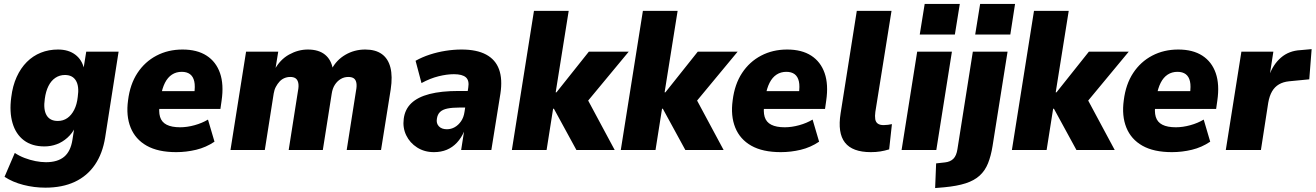

<svg xmlns="http://www.w3.org/2000/svg" viewBox="-20 -760 6667 973"><path d="M210 191Q153 191 98.5 177Q44 163 3 136L55 15Q77 30 104.5 40.5Q132 51 160 56.5Q188 62 213 62Q272 62 305 34.5Q338 7 347 -51L357 -115L361 -114Q346 -84 321.5 -62Q297 -40 267.5 -29Q238 -18 205 -18Q142 -18 101 -49Q60 -80 43.5 -136.5Q27 -193 37 -267Q44 -325 64.5 -370Q85 -415 116 -446Q147 -477 187 -493Q227 -509 274 -509Q327 -509 361.5 -483Q396 -457 406 -411H403L417 -498H581L513 -64Q500 18 461 75Q422 132 359 161.5Q296 191 210 191ZM273 -147Q300 -147 321 -161.5Q342 -176 356 -203.5Q370 -231 374 -269Q382 -322 365 -351Q348 -380 309 -380Q282 -380 260.5 -365.5Q239 -351 225.5 -324Q212 -297 207 -259Q199 -205 216 -176Q233 -147 273 -147Z M873 11Q781 11 723.5 -21.5Q666 -54 642 -113.5Q618 -173 629 -252Q639 -333 676.5 -390Q714 -447 773 -478Q832 -509 905 -509Q979 -509 1027 -478Q1075 -447 1095 -389.5Q1115 -332 1103 -250L1097 -208H767L780 -298H979L964 -283Q970 -323 964.5 -347.5Q959 -372 943 -384Q927 -396 901 -396Q873 -396 851.5 -382Q830 -368 816 -340.5Q802 -313 795 -272L790 -236Q783 -195 791 -168Q799 -141 824.5 -128Q850 -115 893 -115Q928 -115 966 -125.5Q1004 -136 1034 -154L1067 -42Q1024 -13 974 -1Q924 11 873 11Z M1148 0 1227 -498H1390L1375 -406H1371Q1399 -458 1445 -483.5Q1491 -509 1540 -509Q1595 -509 1627 -483Q1659 -457 1667 -409L1661 -410Q1685 -456 1730.5 -482.5Q1776 -509 1831 -509Q1883 -509 1915 -486Q1947 -463 1958.5 -418Q1970 -373 1960 -307L1911 0H1737L1784 -299Q1789 -324 1786 -340Q1783 -356 1773 -363Q1763 -370 1745 -370Q1724 -370 1706.5 -359.5Q1689 -349 1677 -330.5Q1665 -312 1661 -285L1616 0H1443L1490 -299Q1495 -324 1491.5 -340Q1488 -356 1478 -363Q1468 -370 1451 -370Q1435 -370 1421 -364Q1407 -358 1396.5 -346.5Q1386 -335 1378 -320Q1370 -305 1367 -286L1322 0Z M2179 11Q2131 11 2094 -12.5Q2057 -36 2038.5 -74.5Q2020 -113 2026 -158Q2032 -206 2064.5 -237Q2097 -268 2156.5 -283.5Q2216 -299 2305 -299H2368L2355 -215H2309Q2272 -215 2247.5 -210Q2223 -205 2210 -192.5Q2197 -180 2194 -158Q2190 -135 2204 -120Q2218 -105 2245 -105Q2266 -105 2284.5 -115.5Q2303 -126 2316.5 -145.5Q2330 -165 2334 -193L2353 -316Q2359 -352 2341 -368Q2323 -384 2280 -384Q2245 -384 2202.5 -373.5Q2160 -363 2116 -339L2086 -452Q2120 -471 2158.5 -483.5Q2197 -496 2238 -502.5Q2279 -509 2319 -509Q2396 -509 2443.5 -483.5Q2491 -458 2509 -408.5Q2527 -359 2516 -286L2470 0H2317L2332 -96H2333Q2318 -61 2295.5 -37Q2273 -13 2244 -1Q2215 11 2179 11Z M2574 0 2686 -705H2862L2796 -292H2800L2964 -498H3166L2943 -229L2941 -287L3095 0H2901L2787 -209H2783L2750 0Z M3126 0 3238 -705H3414L3348 -292H3352L3516 -498H3718L3495 -229L3493 -287L3647 0H3453L3339 -209H3335L3302 0Z M3937 11Q3845 11 3787.5 -21.5Q3730 -54 3706 -113.5Q3682 -173 3693 -252Q3703 -333 3740.5 -390Q3778 -447 3837 -478Q3896 -509 3969 -509Q4043 -509 4091 -478Q4139 -447 4159 -389.5Q4179 -332 4167 -250L4161 -208H3831L3844 -298H4043L4028 -283Q4034 -323 4028.5 -347.5Q4023 -372 4007 -384Q3991 -396 3965 -396Q3937 -396 3915.5 -382Q3894 -368 3880 -340.5Q3866 -313 3859 -272L3854 -236Q3847 -195 3855 -168Q3863 -141 3888.5 -128Q3914 -115 3957 -115Q3992 -115 4030 -125.5Q4068 -136 4098 -154L4131 -42Q4088 -13 4038 -1Q3988 11 3937 11Z M4393 11Q4300 11 4262 -37.5Q4224 -86 4240 -186L4322 -705H4498L4416 -193Q4413 -171 4415.5 -156Q4418 -141 4428.5 -133.5Q4439 -126 4458 -126Q4469 -126 4480 -127.5Q4491 -129 4500 -131L4486 -3Q4463 4 4441 7.5Q4419 11 4393 11Z M4641 -585 4666 -740H4844L4819 -585ZM4549 0 4628 -498H4804L4725 0Z M4922 -585 4947 -740H5124L5100 -585ZM4719 193 4724 68 4769 63Q4796 60 4811.5 44.5Q4827 29 4832 -4L4910 -498H5086L5010 -20Q5002 30 4987 67.5Q4972 105 4944.5 130Q4917 155 4873.5 169Q4830 183 4766 189Z M5108 0 5220 -705H5396L5330 -292H5334L5498 -498H5700L5477 -229L5475 -287L5629 0H5435L5321 -209H5317L5284 0Z M5919 11Q5827 11 5769.5 -21.5Q5712 -54 5688 -113.5Q5664 -173 5675 -252Q5685 -333 5722.5 -390Q5760 -447 5819 -478Q5878 -509 5951 -509Q6025 -509 6073 -478Q6121 -447 6141 -389.5Q6161 -332 6149 -250L6143 -208H5813L5826 -298H6025L6010 -283Q6016 -323 6010.5 -347.5Q6005 -372 5989 -384Q5973 -396 5947 -396Q5919 -396 5897.5 -382Q5876 -368 5862 -340.5Q5848 -313 5841 -272L5836 -236Q5829 -195 5837 -168Q5845 -141 5870.5 -128Q5896 -115 5939 -115Q5974 -115 6012 -125.5Q6050 -136 6080 -154L6113 -42Q6070 -13 6020 -1Q5970 11 5919 11Z M6192 0 6271 -498H6433L6414 -375H6411Q6431 -433 6471.5 -468Q6512 -503 6571 -506L6627 -511L6615 -358L6512 -348Q6483 -345 6461.5 -332.5Q6440 -320 6426.5 -297Q6413 -274 6407 -239L6370 0Z"/></svg>

Font: Nunito Sans 10pt SemiCondensed Black
Style: Italic
Weight: 900
Width: 4
Italic angle: -9°
Designer: Vernon Adams
Foundry: Vernon Adams
Version: Version 3.101;gftools[0.9.27]